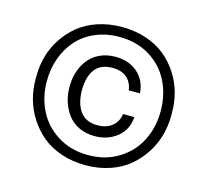

<svg xmlns="http://www.w3.org/2000/svg" viewBox="-93 -857 912 843"><g transform="rotate(15 362.5 -435.0)"><path d="M54.2 -428.2V-443.8Q54.2 -489.7 66.4 -533.7Q78.6 -577.6 104.2 -616.7Q129.9 -655.8 165.8 -685.3Q201.7 -714.8 252.4 -731.9Q303.2 -749 362.8 -749Q422.4 -749 473.1 -731.9Q523.9 -714.8 559.8 -685.3Q595.7 -655.8 621.1 -616.7Q646.5 -577.6 658.7 -533.7Q670.9 -489.7 670.9 -443.8V-428.2Q670.9 -382.8 658.9 -339.1Q647 -295.4 621.6 -255.9Q596.2 -216.3 560.5 -186.3Q524.9 -156.2 473.9 -138.7Q422.9 -121.1 362.8 -121.1Q302.7 -121.1 251.5 -138.7Q200.2 -156.2 164.6 -186.3Q128.9 -216.3 103.5 -255.9Q78.1 -295.4 66.2 -339.1Q54.2 -382.8 54.2 -428.2ZM362.8 -167Q440.9 -167 500.5 -203.9Q560.1 -240.7 590.6 -301.3Q621.1 -361.8 621.1 -435.1Q621.1 -509.8 590.6 -570.6Q560.1 -631.3 500.7 -667.7Q441.4 -704.1 362.8 -704.1Q303.2 -704.1 254.2 -683.1Q205.1 -662.1 172.4 -625.5Q139.6 -588.9 121.8 -539.8Q104 -490.7 104 -435.1Q104 -361.8 134.3 -301.5Q164.6 -241.2 224.4 -204.1Q284.2 -167 362.8 -167ZM368.2 -254.9Q328.1 -254.9 296.1 -270.5Q264.2 -286.1 245.4 -312Q226.6 -337.9 216.8 -368.2Q207 -398.4 207 -430.2V-441.9Q207 -475.1 217.3 -505.6Q227.5 -536.1 246.8 -561Q266.1 -585.9 297.6 -600.6Q329.1 -615.2 368.2 -615.2Q429.2 -615.2 469 -580.8Q508.8 -546.4 513.2 -487.8H461.9Q457.5 -523.4 433.6 -544.2Q409.7 -564.9 368.2 -564.9Q314.5 -564.9 288.8 -530.5Q263.2 -496.1 263.2 -436Q263.2 -377 288.8 -340.6Q314.5 -304.2 368.2 -304.2Q409.2 -304.2 434.8 -325.2Q460.4 -346.2 464.8 -380.9H516.1Q512.7 -323.2 470.7 -289.1Q428.7 -254.9 368.2 -254.9Z"/></g></svg>

Font: Sora Light
Style: Regular
Weight: 300
Designer: Jonathan Barnbrook, Julián Moncada
Foundry: Barnbrook Fonts
Version: Version 2.000